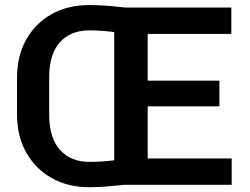

<svg xmlns="http://www.w3.org/2000/svg" viewBox="-20 -741 1004 770"><path d="M337.4 -720.7Q375 -720.7 411.1 -717.8Q447.3 -714.8 480 -710.9H907.7V-605H572.3V-417.5H859.9V-314.5H572.3V-105.5H909.2V0H480Q447.3 3.4 411.6 6.6Q376 9.8 338.4 9.8Q252.4 9.8 187 -27.1Q121.6 -64 85 -129.6Q48.3 -195.3 48.3 -281.2V-429.7Q48.3 -516.1 84.7 -581.5Q121.1 -647 186.3 -683.8Q251.5 -720.7 337.4 -720.7ZM177.2 -281.2Q177.2 -187.5 220.9 -139.6Q264.6 -91.8 338.4 -91.8Q364.3 -91.8 389.4 -93.5Q414.6 -95.2 438 -98.1V-612.3Q414.6 -615.7 389.2 -617.4Q363.8 -619.1 337.4 -619.1Q263.7 -619.1 220.5 -571.8Q177.2 -524.4 177.2 -430.7Z"/></svg>

Font: Vazirmatn RD UI FD SemiBold
Style: Regular
Weight: 600
Designer: Saber Rastikerdar
Foundry: Saber Rastikerdar
Version: Version 33.003